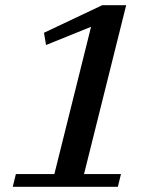

<svg xmlns="http://www.w3.org/2000/svg" viewBox="-20 -718 590 738"><path d="M41 -49H189L330 -615L157 -545L149 -592L373 -698H465L303 -49H445L433 0H29Z"/></svg>

Font: IBM Plex Serif Medm
Style: Italic
Weight: 500
Italic angle: -14°
Designer: Mike Abbink, Paul van der Laan, Pieter van Rosmalen
Foundry: Bold Monday
Version: Version 3.001